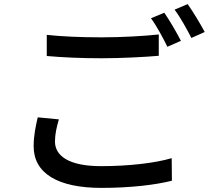

<svg xmlns="http://www.w3.org/2000/svg" viewBox="-20 -872 1040 936"><path d="M208 -702V-599C288 -592 374 -588 476 -588C570 -588 685 -594 754 -600V-704C680 -696 573 -690 476 -690C373 -690 281 -694 208 -702ZM267 -290 164 -300C155 -261 144 -213 144 -159C144 -28 260 44 475 44C616 44 740 29 818 9L817 -101C736 -77 608 -62 472 -62C318 -62 248 -111 248 -182C248 -218 256 -252 267 -290ZM781 -810 716 -783C744 -745 776 -685 796 -644L862 -673C842 -712 806 -774 781 -810ZM895 -852 831 -825C859 -788 891 -730 913 -687L978 -716C959 -752 921 -815 895 -852Z"/></svg>

Font: ChiuKong Gothic CL Medium
Style: Regular
Weight: 500
Designer: Ryoko NISHIZUKA 西塚涼子 (kana, bopomofo & ideographs); Paul D. Hunt (Latin, Greek & Cyrillic); Sandoll Communications 산돌커뮤니
Foundry: Adobe
Version: Version 1.300